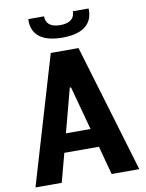

<svg xmlns="http://www.w3.org/2000/svg" viewBox="-100 -1010 820 1080"><g transform="rotate(-10 310.0 -470.0)"><path d="M606.5 0 388 -730H229.5L13.5 0H163.5L207 -163.5H404.5L448.5 0ZM228 -939.5H138C133.5 -852 192 -803.5 310 -803.5C428 -803.5 486.5 -852 482.5 -939.5H392.5C392.5 -900.5 368 -875 310 -875C252 -875 228 -900.5 228 -939.5ZM235 -270 301 -519.5H308L375.5 -270Z"/></g></svg>

Font: Monaspace Neon
Style: Bold
Weight: 700
Designer: Riley Cran & the Lettermatic Team
Foundry: Lettermatic
Version: Version 1.200 (Monaspace Neon)